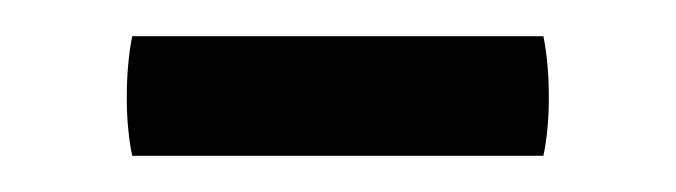

<svg xmlns="http://www.w3.org/2000/svg" viewBox="-20 -318 373 106"><path d="M53 -232Q51.5 -239 50.8 -246.8Q50 -254.5 50 -264Q50 -274.5 50.8 -282.5Q51.5 -290.5 53 -298H280Q281.5 -290.5 282.2 -282.5Q283 -274.5 283 -264Q283 -254.5 282.2 -246.8Q281.5 -239 280 -232Z"/></svg>

Font: Signika Negative Light Light
Style: Regular
Weight: 300
Version: Version 2.001